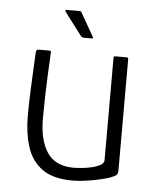

<svg xmlns="http://www.w3.org/2000/svg" viewBox="-48 -671 587 717"><g transform="rotate(5 245.0 -312.5)"><path d="M251 4Q176 4 135.5 -26Q95 -56 79 -107Q63 -158 63 -220Q63 -268 65 -315.5Q67 -363 69 -402Q71 -441 72 -462Q73 -469 76 -470.5Q79 -472 86 -472H118Q125 -472 127 -471Q129 -470 128 -462Q128 -455 126.5 -430Q125 -405 123.5 -369.5Q122 -334 121 -293.5Q120 -253 120 -216Q120 -137 150.5 -90.5Q181 -44 251 -44Q259 -44 277.5 -45.5Q296 -47 316 -51.5Q336 -56 349.5 -63.5Q363 -71 363 -82V-465Q363 -468 364 -470Q365 -472 367 -472H412Q414 -472 416 -471Q418 -470 418 -466V-48Q418 -36 412 -31Q406 -26 388 -19Q380 -16 357 -10.5Q334 -5 305 -0.5Q276 4 251 4ZM246 -531Q240 -531 235 -536L169 -623Q168 -625 169 -627Q170 -629 171 -629H219Q223 -629 226 -628Q229 -627 230 -623L279 -537Q282 -531 277 -531Z"/></g></svg>

Font: Glory Light
Style: Regular
Weight: 300
Version: Version 1.011